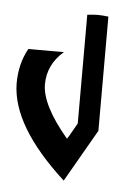

<svg xmlns="http://www.w3.org/2000/svg" viewBox="-40 -615 298 489"><g transform="rotate(5 109.0 -371.0)"><path d="M22 -483C7 -456 0 -426 0 -393C1 -320 48 -242 141 -157L218 -291V-583C209 -584 200 -585 191 -585C182 -585 173 -584 164 -583V-305L152 -284C147 -275 143 -268 140 -264C95 -317 72 -362 72 -397C72 -431 86 -460 113 -483Z"/></g></svg>

Font: ABC-Love-Monogram
Style: Regular
Weight: 400
Designer: Sadat Fauzi
Foundry: Intuisi Creative
Version: Version 001.000